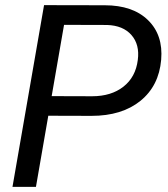

<svg xmlns="http://www.w3.org/2000/svg" viewBox="-20 -731 657 751"><path d="M28.8 0ZM168.9 -278.3 120.6 0H28.8L152.3 -710.9L389.6 -710.4Q499.5 -710.4 559.1 -652.1Q618.7 -593.8 610.4 -497.1Q601.6 -395 529.1 -336.4Q456.5 -277.8 337.9 -277.8ZM182.1 -355 340.3 -354.5Q415 -354.5 462.9 -392.1Q510.7 -429.7 519 -496.6Q526.9 -556.6 494.1 -594Q461.4 -631.3 398.9 -633.3L230.5 -633.8Z"/></svg>

Font: Roboto
Style: Italic
Weight: 400
Italic angle: -12°
Designer: Google
Version: Version 2.134; 2016; ttfautohint (v1.6)